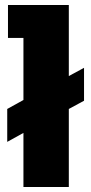

<svg xmlns="http://www.w3.org/2000/svg" viewBox="-20 -750 364 770"><path d="M9 -313 74 -349V-598H12V-730H256V-445L317 -478V-346L256 -313V0H74V-217L9 -181Z"/></svg>

Font: Sora-SIA ExtraBold
Style: Regular
Weight: 800
Designer: Jonathan Barnbrook, Julián Moncada
Foundry: Barnbrook Fonts
Version: Version 2.000